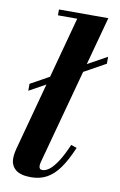

<svg xmlns="http://www.w3.org/2000/svg" viewBox="-86 -799 537 858"><g transform="rotate(10 182.0 -370.0)"><path d="M38.5 -368.5V-400L363.5 -580V-548.5ZM117 10Q68.5 10 46.5 -9Q24.5 -28 24.5 -58.5Q24.5 -72.5 26.5 -83.2Q28.5 -94 30.5 -102L198 -723.5H110.5V-750H334.5L149 -64.5Q148 -60 147.2 -55.5Q146.5 -51 146.5 -47Q146.5 -30.5 161.5 -30.5Q176.5 -30.5 193 -43Q209.5 -55.5 228.8 -84.5Q248 -113.5 269.5 -163.5L295.5 -154.5Q271 -96 245 -59.8Q219 -23.5 188 -6.8Q157 10 117 10Z"/></g></svg>

Font: Bodoni Moda 9pt
Style: Bold Italic
Weight: 700
Italic angle: -13°
Designer: Owen Earl
Foundry: indestructible type
Version: Version 2.004